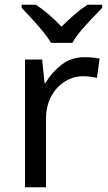

<svg xmlns="http://www.w3.org/2000/svg" viewBox="-20 -786 453 806"><path d="M335 -546Q350 -546 367.5 -544.5Q385 -543 398 -540L387 -459Q374 -462 358.5 -464Q343 -466 329 -466Q288 -466 252 -443.5Q216 -421 194.5 -380.5Q173 -340 173 -286V0H85V-536H157L167 -438H171Q197 -482 238 -514Q279 -546 335 -546ZM194 -606Q181 -629 159 -655.5Q137 -682 113 -708Q89 -734 71 -753V-766H131Q157 -749 185 -725Q213 -701 238 -674Q265 -701 293 -725Q321 -749 347 -766H409V-753Q390 -734 365.5 -708Q341 -682 318.5 -655.5Q296 -629 284 -606Z"/></svg>

Font: Noto Sans Nushu
Style: Regular
Weight: 400
Designer: Lisa Huang
Foundry: Lisa Huang
Version: Version 1.003; ttfautohint (v1.8.4.7-5d5b)